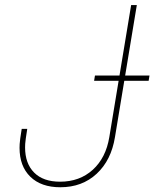

<svg xmlns="http://www.w3.org/2000/svg" viewBox="-20 -748 625 777"><path d="M224.1 9.8Q146.5 9.8 102.8 -32.7Q59.1 -75.2 59.1 -149.9Q59.1 -156.7 59.6 -165.3Q60.1 -173.8 62 -188.2Q64 -202.6 67.9 -226.6H90.3Q86.4 -202.6 84.5 -188.5Q82.5 -174.3 82 -166.3Q81.5 -158.2 81.5 -151.4Q81.5 -86.4 118.2 -49.6Q154.8 -12.7 223.1 -12.7Q302.2 -12.7 355.5 -61Q408.7 -109.4 422.4 -193.4L510.7 -727.5H533.7L445.3 -193.4Q430.2 -99.6 371.3 -44.9Q312.5 9.8 224.1 9.8ZM360.8 -420.9 364.3 -442.4H585L581.5 -420.9Z"/></svg>

Font: Inter 16pt Thin
Style: Italic
Weight: 250
Italic angle: -9.3988°
Version: Version 4.001;git-66647c0bb